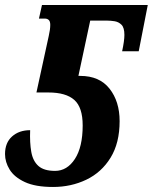

<svg xmlns="http://www.w3.org/2000/svg" viewBox="-23 -734 608 764"><path d="M188 10Q118 10 76 -9.5Q34 -29 15.5 -59Q-3 -89 -3 -121Q-3 -166 25 -191Q53 -216 97 -216Q95 -166 101.5 -129.5Q108 -93 130 -73.5Q152 -54 196 -54Q244 -54 275 -101.5Q306 -149 306 -235Q306 -307 272.5 -336.5Q239 -366 170 -366H122L171 -591Q177 -617 177 -635Q177 -649 171 -654.5Q165 -660 156 -660H132L144 -714H565L529 -530H463Q472 -572 472 -595Q472 -624 460.5 -635.5Q449 -647 433 -649.5Q417 -652 403 -652H336L289 -432H296Q373 -432 413 -381Q453 -330 453 -252Q453 -165 417 -106.5Q381 -48 320.5 -19Q260 10 188 10Z"/></svg>

Font: Noto Serif ExtraCondensed ExtraBold
Style: Italic
Weight: 800
Width: 2
Italic angle: -12°
Designer: Monotype Design Team
Foundry: Monotype Imaging Inc.
Version: Version 2.013